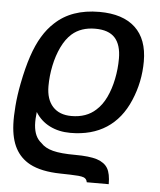

<svg xmlns="http://www.w3.org/2000/svg" viewBox="-53 -584 698 838"><g transform="rotate(5 296.0 -165.0)"><path d="M17.1 -16.6Q15.6 -50.8 19.3 -97.2Q22.9 -143.6 33.2 -196.3Q46.9 -266.6 64.2 -318.1Q81.5 -369.6 104 -406.7Q126.5 -443.8 154.3 -469.2Q226.6 -538.1 349.1 -538.1Q451.7 -538.1 506.1 -487.5Q560.5 -437 560.5 -339.4Q560.5 -249.5 525.4 -167.5Q490.7 -85.4 426 -43.2Q361.3 -1 268.1 -1Q217.3 -1 177.5 -21Q137.7 -41 114.3 -79.1Q110.4 -47.9 111.8 -21.5Q113.8 4.9 122.3 23.4Q130.9 42 146.5 54.2Q165 74.7 199.7 83.7Q234.4 92.8 297.4 92.8Q359.4 92.8 393.6 103.5Q427.2 114.7 440.9 138.2Q454.6 161.6 454.6 207.5H358.4Q356 192.9 343.8 187.5Q335.4 184.1 319.8 182.6Q304.2 181.2 283.7 180.7L240.2 179.7Q155.8 178.2 105.5 151.4Q64 128.9 42 87.9Q20 46.9 17.1 -16.6ZM451.2 -342.3Q451.2 -402.8 423.6 -433.1Q396 -463.4 337.4 -463.4Q274.9 -463.4 235.4 -428.7Q210 -406.2 191.9 -368.4Q173.8 -330.6 164.6 -285.6Q155.3 -240.7 155.3 -195.8Q155.3 -138.2 184.3 -106.4Q213.4 -74.7 266.1 -74.7Q332 -74.7 373 -112.8Q398.4 -135.3 415.8 -171.6Q433.1 -208 442.1 -252.4Q451.2 -296.9 451.2 -342.3Z"/></g></svg>

Font: Arimo Medium
Style: Italic
Weight: 500
Italic angle: -12°
Designer: Steve Matteson
Foundry: Monotype Imaging Inc.
Version: Version 1.33